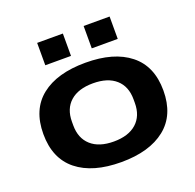

<svg xmlns="http://www.w3.org/2000/svg" viewBox="-128 -855 1016 1001"><g transform="rotate(-20 380.0 -355.0)"><path d="M179.2 -598.1V-722.2H321.8V-598.1ZM437 -598.1V-722.2H581.1V-598.1ZM379.9 12.2Q222.2 12.2 134.5 -58.1Q46.9 -128.4 46.9 -264.2Q46.9 -399.9 134.5 -469.5Q222.2 -539.1 379.9 -539.1Q537.1 -539.1 625 -469.2Q712.9 -399.4 712.9 -264.2Q712.9 -128.4 624.8 -58.1Q536.6 12.2 379.9 12.2ZM550.8 -253.9V-273.9Q550.8 -345.7 506.1 -385.3Q461.4 -424.8 379.9 -424.8Q298.3 -424.8 253.7 -385.3Q209 -345.7 209 -273.9V-253.9Q209 -182.1 253.7 -142.1Q298.3 -102.1 379.9 -102.1Q461.4 -102.1 506.1 -142.1Q550.8 -182.1 550.8 -253.9Z"/></g></svg>

Font: Archivo Expanded
Style: Bold
Weight: 700
Width: 7
Designer: Hector Gatti
Foundry: Omnibus-Type
Version: Version 2.001